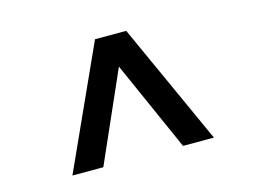

<svg xmlns="http://www.w3.org/2000/svg" viewBox="-65 -792 808 612"><g transform="rotate(-15 339.0 -486.5)"><path d="M106 -286 288 -687H391L573 -286H471L339 -583L208 -286Z"/></g></svg>

Font: Archivo SemiExpanded SemiBold
Style: Regular
Weight: 600
Width: 6
Designer: Hector Gatti
Foundry: Omnibus-Type
Version: Version 2.001